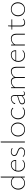

<svg xmlns="http://www.w3.org/2000/svg" viewBox="2429 -3182 760 5658"><g transform="rotate(-90 2809.0 -353.0)"><path d="M239 3Q183 3 140 -23Q97 -49 73.5 -94.5Q50 -140 50 -197Q50 -259 77.5 -307.5Q105 -356 152 -384Q199 -412 259 -412Q294 -412 324.5 -402Q355 -392 380 -371.5Q405 -351 421 -319L411 -302Q387 -346 348.5 -368.5Q310 -391 261 -391Q209 -391 167.5 -366.5Q126 -342 102.5 -298.5Q79 -255 79 -199Q79 -147 99.5 -106Q120 -65 157 -41.5Q194 -18 243 -18Q289 -18 333 -41Q377 -64 409 -119L423 -108Q401 -71 373 -46.5Q345 -22 311.5 -9.5Q278 3 239 3ZM410 2 407 -97V-709L434 -713V-2Z M776 5Q718 5 673.5 -19.5Q629 -44 604.5 -88Q580 -132 580 -190Q580 -258 607.5 -307.5Q635 -357 681.5 -385Q728 -413 788 -413Q856 -413 888.5 -375.5Q921 -338 921 -274Q921 -270 921 -265.5Q921 -261 920 -257H896V-274Q896 -334 868.5 -363Q841 -392 788 -392Q735 -392 694 -367Q653 -342 630 -297.5Q607 -253 607 -193Q607 -114 654.5 -66Q702 -18 779 -18Q813 -18 846 -31Q879 -44 910 -74L923 -57Q898 -35 873.5 -21Q849 -7 825 -1Q801 5 776 5ZM604 -257 609 -277H914V-257Z M1151 5Q1123 5 1098 -1.5Q1073 -8 1052.5 -18.5Q1032 -29 1018 -41L1027 -64Q1049 -42 1083 -29Q1117 -16 1152 -16Q1202 -16 1234 -42Q1266 -68 1266 -106Q1266 -135 1250 -152.5Q1234 -170 1208 -182Q1182 -194 1154 -204Q1126 -214 1100 -227Q1074 -240 1058 -260Q1042 -280 1042 -312Q1042 -344 1059 -367Q1076 -390 1104.5 -401.5Q1133 -413 1167 -413Q1196 -413 1224 -405Q1252 -397 1273 -381L1264 -359Q1245 -375 1218.5 -384Q1192 -393 1166 -393Q1123 -393 1095 -371.5Q1067 -350 1067 -316Q1067 -288 1083.5 -271Q1100 -254 1125.5 -242.5Q1151 -231 1179.5 -221Q1208 -211 1233.5 -197.5Q1259 -184 1275.5 -163.5Q1292 -143 1292 -110Q1292 -85 1282 -64Q1272 -43 1253 -28Q1234 -13 1208 -4Q1182 5 1151 5Z M1440 0V-709L1467 -713V0Z M1817 5Q1759 5 1713.5 -22Q1668 -49 1641.5 -95.5Q1615 -142 1615 -201Q1615 -263 1642.5 -310.5Q1670 -358 1718.5 -385.5Q1767 -413 1827 -413Q1885 -413 1930.5 -386.5Q1976 -360 2002 -314Q2028 -268 2028 -208Q2028 -147 2001 -98.5Q1974 -50 1926 -22.5Q1878 5 1817 5ZM1819 -16Q1873 -16 1913.5 -41Q1954 -66 1976.5 -109Q1999 -152 1999 -206Q1999 -261 1976.5 -302.5Q1954 -344 1914.5 -368Q1875 -392 1825 -392Q1772 -392 1731 -367.5Q1690 -343 1667 -300.5Q1644 -258 1644 -203Q1644 -149 1667 -106.5Q1690 -64 1729.5 -40Q1769 -16 1819 -16Z M2326 5Q2268 5 2221.5 -21Q2175 -47 2148.5 -93.5Q2122 -140 2122 -200Q2122 -261 2149.5 -309Q2177 -357 2223 -385Q2269 -413 2328 -413Q2370 -413 2403.5 -399Q2437 -385 2462 -361L2449 -339Q2425 -364 2393.5 -377.5Q2362 -391 2326 -391Q2275 -391 2235 -366Q2195 -341 2173 -298Q2151 -255 2151 -202Q2151 -148 2174.5 -106Q2198 -64 2239 -41Q2280 -18 2331 -18Q2369 -18 2401.5 -32Q2434 -46 2459 -70L2472 -53Q2453 -34 2429.5 -21Q2406 -8 2380 -1.5Q2354 5 2326 5Z M2875 4Q2843 4 2825.5 -19Q2808 -42 2809 -87L2812 -293Q2813 -327 2803.5 -349Q2794 -371 2776 -381.5Q2758 -392 2734 -392Q2707 -392 2677 -380Q2647 -368 2624.5 -344Q2602 -320 2597 -286L2570 -288Q2574 -316 2590.5 -339Q2607 -362 2631 -378.5Q2655 -395 2682.5 -404Q2710 -413 2737 -413Q2788 -413 2813.5 -382Q2839 -351 2838 -295L2835 -84Q2835 -51 2846.5 -34Q2858 -17 2880 -17Q2894 -17 2908.5 -24Q2923 -31 2933 -46L2946 -34Q2933 -16 2915 -6Q2897 4 2875 4ZM2654 4Q2615 4 2589 -18.5Q2563 -41 2563 -79Q2563 -100 2572 -117.5Q2581 -135 2601 -149.5Q2621 -164 2655 -174L2823 -228L2828 -210L2663 -155Q2619 -140 2604.5 -122Q2590 -104 2590 -82Q2590 -50 2611 -34Q2632 -18 2661 -18Q2697 -18 2735 -40.5Q2773 -63 2819 -103L2825 -87Q2784 -49 2741 -22.5Q2698 4 2654 4Z M3641 0V-248Q3641 -315 3613 -352.5Q3585 -390 3529 -390Q3478 -390 3431 -359Q3384 -328 3362 -272L3351 -288Q3366 -327 3395 -355Q3424 -383 3462 -397.5Q3500 -412 3539 -412Q3601 -412 3635 -370.5Q3669 -329 3669 -253V0ZM3342 0V-248Q3342 -315 3313 -352.5Q3284 -390 3229 -390Q3200 -390 3168 -378.5Q3136 -367 3107 -341Q3078 -315 3062 -272L3048 -283Q3066 -330 3098 -358Q3130 -386 3167.5 -399Q3205 -412 3238 -412Q3300 -412 3334.5 -370.5Q3369 -329 3369 -253V0ZM3040 0V-406L3064 -410L3068 -302V0Z M4011 5Q3953 5 3908.5 -19.5Q3864 -44 3839.5 -88Q3815 -132 3815 -190Q3815 -258 3842.5 -307.5Q3870 -357 3916.5 -385Q3963 -413 4023 -413Q4091 -413 4123.5 -375.5Q4156 -338 4156 -274Q4156 -270 4156 -265.5Q4156 -261 4155 -257H4131V-274Q4131 -334 4103.5 -363Q4076 -392 4023 -392Q3970 -392 3929 -367Q3888 -342 3865 -297.5Q3842 -253 3842 -193Q3842 -114 3889.5 -66Q3937 -18 4014 -18Q4048 -18 4081 -31Q4114 -44 4145 -74L4158 -57Q4133 -35 4108.5 -21Q4084 -7 4060 -1Q4036 5 4011 5ZM3839 -257 3844 -277H4149V-257Z M4616 0V-247Q4616 -315 4585 -352.5Q4554 -390 4496 -390Q4466 -390 4431.5 -378.5Q4397 -367 4367 -341Q4337 -315 4320 -272L4306 -283Q4325 -330 4358.5 -358.5Q4392 -387 4431 -399.5Q4470 -412 4504 -412Q4548 -412 4579 -393Q4610 -374 4627 -339Q4644 -304 4644 -253V0ZM4298 0V-406L4322 -410L4326 -300V0Z M4968 7Q4934 7 4909 -7Q4884 -21 4871 -48Q4858 -75 4858 -111V-387L4865 -495L4886 -498V-115Q4886 -67 4908.5 -41Q4931 -15 4973 -15Q5000 -15 5026 -25.5Q5052 -36 5076 -59L5087 -45Q5059 -17 5028.5 -5Q4998 7 4968 7ZM5067 -373H4767L4768 -394L5067 -396Z M5360 5Q5302 5 5256.5 -22Q5211 -49 5184.5 -95.5Q5158 -142 5158 -201Q5158 -263 5185.5 -310.5Q5213 -358 5261.5 -385.5Q5310 -413 5370 -413Q5428 -413 5473.5 -386.5Q5519 -360 5545 -314Q5571 -268 5571 -208Q5571 -147 5544 -98.5Q5517 -50 5469 -22.5Q5421 5 5360 5ZM5362 -16Q5416 -16 5456.5 -41Q5497 -66 5519.5 -109Q5542 -152 5542 -206Q5542 -261 5519.5 -302.5Q5497 -344 5457.5 -368Q5418 -392 5368 -392Q5315 -392 5274 -367.5Q5233 -343 5210 -300.5Q5187 -258 5187 -203Q5187 -149 5210 -106.5Q5233 -64 5272.5 -40Q5312 -16 5362 -16Z"/></g></svg>

Font: Ysabeau Office Thin
Style: Regular
Weight: 250
Designer: Christian Thalmann (Catharsis Fonts)
Version: Version 2.001;gftools[0.9.30]; featfreeze: tnum,lnum,ss02